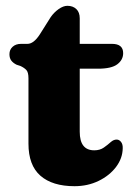

<svg xmlns="http://www.w3.org/2000/svg" viewBox="-20 -629 464 661"><path d="M50 -402 37.5 -406Q26 -411.5 19.2 -420Q12.5 -428.5 12.5 -442.5Q12.5 -458 23.5 -468Q34.5 -478 52.5 -478H74.5Q96 -478 117 -510.5L154.5 -570Q166 -586.5 182 -597.8Q198 -609 212 -609Q231 -609 242.8 -597.8Q254.5 -586.5 254.5 -566V-478H365.5Q404 -478 404 -446Q404 -423 384 -407.8Q364 -392.5 317.5 -392.5H254.5V-175.5Q254.5 -111.5 304.5 -111.5Q324 -111.5 337.5 -121Q351 -130.5 361.2 -139.8Q371.5 -149 382.5 -148.5Q391 -148 397 -140Q403 -132 402.5 -118.5Q402 -84 379.5 -54.2Q357 -24.5 319.5 -6.2Q282 12 236.5 12Q160.5 12 119.2 -24Q78 -60 78 -134.5V-359.5Q78 -380.5 70.5 -388.2Q63 -396 50 -402Z"/></svg>

Font: Fraunces 9pt SuperSoft
Style: Bold
Weight: 700
Version: Version 1.000;[b76b70a41]